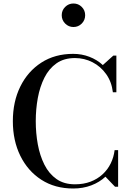

<svg xmlns="http://www.w3.org/2000/svg" viewBox="-20 -1068 758 1098"><path d="M398.5 10Q294 10 216.5 -40Q139 -90 96.2 -177Q53.5 -264 53.5 -375Q53.5 -486.5 96.2 -573.2Q139 -660 216.5 -710Q294 -760 398.5 -760Q447.5 -760 491.2 -743.2Q535 -726.5 568 -696L628 -750H645.5V-540.5H625.5Q618.5 -600 587.2 -644Q556 -688 509.2 -712Q462.5 -736 408.5 -736Q346 -736 303 -705.8Q260 -675.5 234 -623.8Q208 -572 196.2 -507.5Q184.5 -443 184.5 -375Q184.5 -307 196.2 -242.5Q208 -178 234 -126.2Q260 -74.5 303 -44.2Q346 -14 408.5 -14Q458 -14 497.5 -29Q537 -44 566.2 -70.8Q595.5 -97.5 613 -133Q630.5 -168.5 635.5 -209.5H655.5V0H638L583 -57.5Q549.5 -26 502.2 -8Q455 10 398.5 10ZM400 -913.5Q372.5 -913.5 352.8 -933.2Q333 -953 333 -981Q333 -1009 352.8 -1028.5Q372.5 -1048 400 -1048Q428 -1048 447.5 -1028.5Q467 -1009 467 -981Q467 -953 447.5 -933.2Q428 -913.5 400 -913.5Z"/></svg>

Font: Bodoni Moda Medium
Style: Regular
Weight: 500
Designer: Owen Earl
Foundry: indestructible type
Version: Version 2.005